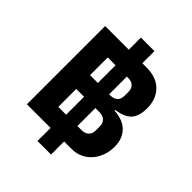

<svg xmlns="http://www.w3.org/2000/svg" viewBox="-238 -916 1142 1142"><g transform="rotate(45 332.5 -345.0)"><path d="M390 90H276V-20H77V-678H276V-780H390V-678H427Q508 -678 554 -632Q600 -586 600 -509Q600 -440 569 -408Q538 -376 472 -368V-362Q504 -360 532 -350.5Q560 -341 580.5 -322.5Q601 -304 613 -276Q625 -248 625 -208Q625 -169 612 -134.5Q599 -100 576.5 -74.5Q554 -49 522.5 -34.5Q491 -20 455 -20H390ZM286 -408V-557H220V-408ZM381 -408H391Q420 -408 436 -423Q452 -438 452 -467V-498Q452 -527 436 -542Q420 -557 391 -557H381ZM286 -141V-292H220V-141ZM381 -141H415Q444 -141 460.5 -156.5Q477 -172 477 -201V-232Q477 -261 460.5 -276.5Q444 -292 415 -292H381Z"/></g></svg>

Font: IBM Plex Sans Arabic
Style: Bold
Weight: 700
Designer: Mike Abbink, Paul van der Laan, Pieter van Rosmalen, Wael Morcos, Khajak Apelian
Foundry: Bold Monday
Version: Version 1.2